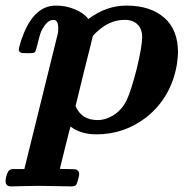

<svg xmlns="http://www.w3.org/2000/svg" viewBox="-43 -472 664 686"><path d="M-3 194Q-23 194 -23 176Q-23 159 -14 141Q-8 132 3 132H20H44L164 -354Q165 -357 165 -372Q165 -401 148 -401Q132 -401 119 -384Q106 -367 101 -351.5Q96 -336 90 -310Q85 -289 81.5 -285.5Q78 -282 60 -282H55Q34 -282 31 -284Q24 -288 24 -296Q24 -300 33 -329Q69 -436 136 -450Q148 -452 157 -452Q193 -452 225 -438.5Q257 -425 273 -404Q336 -452 409 -452Q494 -452 543.5 -409Q593 -366 593 -285Q593 -272 589 -242Q569 -124 480 -53Q401 8 302 8Q245 8 209 -20Q208 -19 189.5 55.5Q171 130 171 131Q171 132 198 132Q226 132 230 134Q240 139 240 150Q240 155 236 169.5Q232 184 230 187Q227 194 212 194Q196 194 158.5 193Q121 192 95 192Q70 192 39 193Q8 194 -3 194ZM465 -339Q465 -368 448.5 -384.5Q432 -401 403 -401Q358 -401 321 -373Q311 -366 299.5 -355Q288 -344 288 -341Q288 -338 257 -216L227 -93Q248 -43 306 -43Q321 -43 336 -48Q386 -65 410 -115Q425 -147 445 -224Q465 -307 465 -339Z"/></svg>

Font: MathJax_Math
Style: Bold Italic
Weight: 700
Version: Version 1.1